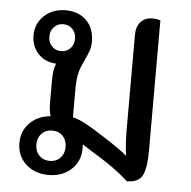

<svg xmlns="http://www.w3.org/2000/svg" viewBox="-45 -601 652 654"><g transform="rotate(5 281.0 -274.0)"><path d="M478 -550V-104Q478 -45 465 -19.5Q452 6 412 6Q390 -14 362 -34.5Q334 -55 272 -93Q265 -98 251 -106Q252 -102 252 -92Q252 -48 221.5 -20Q191 8 144 8Q97 8 66.5 -20Q36 -48 36 -92Q36 -133 63 -160.5Q90 -188 134 -192Q128 -209 128 -240V-315Q128 -350 137 -372Q99 -374 75.5 -399Q52 -424 52 -461Q52 -502 81 -529Q110 -556 154 -556Q198 -556 225 -529.5Q252 -503 252 -457Q252 -440 247.5 -427Q243 -414 231 -388Q219 -364 214.5 -343Q210 -322 210 -283V-195Q229 -191 255 -177Q281 -163 324 -135Q377 -101 402 -80Q396 -117 396 -174V-493Q396 -521 410.5 -537.5Q425 -554 451 -554Q465 -554 478 -550ZM150 -416Q169 -416 181.5 -429Q194 -442 194 -462Q194 -482 181.5 -495Q169 -508 150 -508Q131 -508 118.5 -495Q106 -482 106 -462Q106 -442 118.5 -429Q131 -416 150 -416ZM194 -92Q194 -115 180 -129.5Q166 -144 144 -144Q122 -144 108 -129.5Q94 -115 94 -92Q94 -69 108 -54.5Q122 -40 144 -40Q166 -40 180 -54.5Q194 -69 194 -92Z"/></g></svg>

Font: Thasadith
Style: Bold
Weight: 700
Designer: Cadson Demak Co.,Ltd.
Foundry: Cadson Demak Co.,Ltd.
Version: Version 1.000; ttfautohint (v1.6)